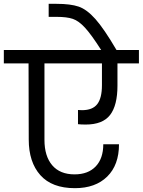

<svg xmlns="http://www.w3.org/2000/svg" viewBox="-47 -1001 745 1002"><path d="M360 -427Q367 -426 381 -426Q436 -426 460.5 -457.5Q485 -489 485 -556V-670H185V-271Q185 -186 225.5 -138.5Q266 -91 342 -91Q413 -91 452.5 -132.5Q492 -174 492 -248H574Q574 -140 512.5 -79.5Q451 -19 344 -19Q224 -19 163.5 -87Q103 -155 103 -273L102 -670H-27V-740H481Q430 -820 397 -856Q364 -892 333 -902.5Q302 -913 249 -913H207V-981H248Q321 -981 363.5 -966.5Q406 -952 451 -901.5Q496 -851 561 -740H678V-670H566V-554Q566 -451 527.5 -401Q489 -351 400 -351Q374 -351 360 -353Z"/></svg>

Font: Fz Poppins
Style: Regular
Weight: 400
Designer: Ninad Kale (Devanagari), Jonny Pinhorn (Latin)
Foundry: Indian Type Foundry
Version: Vit hóa bi Vntype.Com & FontZin.Com